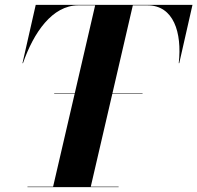

<svg xmlns="http://www.w3.org/2000/svg" viewBox="-20 -772 812 790"><path d="M93 -4V-2H468V-4H353.5L442 -385.5H566.5V-387.5H442.5L526.5 -750H587C694 -750 729.5 -639 715.5 -512H717.5L772 -752H127L72.5 -512H74.5C118.5 -638 195 -750 302 -750H371.5L287.5 -387.5H203V-385.5H287L198.5 -4Z"/></svg>

Font: Bodoni* 96pt
Style: Bold Italic
Weight: 700
Italic angle: -13°
Version: Version 2.3